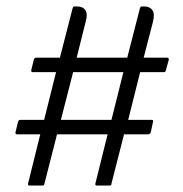

<svg xmlns="http://www.w3.org/2000/svg" viewBox="-20 -576 569 596"><path d="M105 -159H33Q27 -159 28 -165L36 -198Q38 -204 43 -204H117L154 -352H82Q76 -352 77 -358L85 -391Q87 -397 92 -397H166L205 -549Q207 -556 210 -556H219Q237 -556 245 -544.5Q253 -533 246 -509L218 -397H375L414 -549Q416 -556 419 -556H428Q445 -556 453 -544.5Q461 -533 455 -509L426 -397H499Q504 -397 504 -391L495 -358Q494 -352 489 -352H415L378 -204H450Q457 -204 455 -198L448 -165Q445 -159 440 -159H365L326 -6Q326 0 321 0H280Q275 0 276 -6L314 -159H157L118 -6Q117 0 113 0H72Q66 0 67 -6ZM169 -204H326L363 -352H207Z"/></svg>

Font: Zain Light
Style: Regular
Weight: 300
Designer: Zain,Boutros
Foundry: Mobile Telecommunications Company (Zain), 2024
Version: Version 1.51; ttfautohint (v1.8.4)